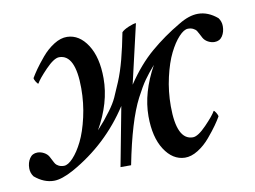

<svg xmlns="http://www.w3.org/2000/svg" viewBox="-65 -509 788 593"><g transform="rotate(-10 329.0 -212.0)"><path d="M393.6 -429.7 350.6 -244.1Q388.7 -301.3 431.9 -338.1Q475.1 -375 525.4 -404.3Q558.6 -424.8 586.9 -424.8Q618.7 -424.8 647.5 -400.4Q656.2 -388.7 656.2 -374Q656.2 -356 647.7 -343Q639.2 -330.1 623 -330.1Q612.8 -330.1 602.8 -335.4Q592.8 -340.8 587.9 -349.6Q585.9 -353 581.8 -361.3Q577.6 -369.6 575 -373.5Q572.3 -377.4 565.4 -381.1Q558.6 -384.8 548.8 -384.8Q536.1 -384.8 520 -367.4Q503.9 -350.1 489.5 -321Q475.1 -292 465.1 -248.3Q455.1 -204.6 455.1 -158.2Q455.1 -51.8 505.9 -51.8Q522 -51.8 548.8 -79.6Q575.7 -107.4 583 -121.1Q585.4 -121.1 590.1 -113.5Q594.7 -106 594.7 -101.6Q587.9 -89.8 578.1 -75.9Q568.4 -62 551 -41.3Q533.7 -20.5 512.2 -7.1Q490.7 6.3 470.7 5.9Q432.6 4.9 407.2 -34.4Q381.8 -73.7 381.8 -139.6Q381.8 -213.4 425.8 -293Q406.2 -270.5 393.6 -252.7Q380.9 -234.9 363.5 -201.4Q346.2 -168 331.1 -117.7Q315.9 -67.4 302.7 0H269.5L304.7 -185.5Q234.9 -77.6 122.1 -14.6Q84.5 5.9 60.5 5.9Q28.8 5.9 0 -18.6Q-8.8 -30.3 -8.8 -44.9Q-8.8 -63 -0.2 -75.9Q8.3 -88.9 24.4 -88.9Q34.7 -88.9 44.7 -83.5Q54.7 -78.1 59.6 -69.3Q61.5 -65.9 65.7 -57.6Q69.8 -49.3 72.5 -45.4Q75.2 -41.5 82 -37.8Q88.9 -34.2 98.6 -34.2Q111.3 -34.2 127.4 -51.5Q143.6 -68.8 158 -97.9Q172.4 -127 182.4 -170.7Q192.4 -214.4 192.4 -260.7Q192.4 -367.2 141.6 -367.2Q125.5 -367.2 98.6 -339.4Q71.8 -311.5 64.5 -297.9Q62 -297.9 57.4 -305.4Q52.7 -313 52.7 -317.4Q59.6 -329.1 69.3 -343Q79.1 -356.9 96.4 -377.7Q113.8 -398.4 135.3 -411.9Q156.7 -425.3 176.8 -424.8Q214.8 -423.8 240.2 -384.5Q265.6 -345.2 265.6 -279.3Q265.6 -202.6 220.7 -124Q237.8 -143.1 243.4 -149.7Q249 -156.2 264.2 -176.5Q279.3 -196.8 287.4 -214.4Q295.4 -231.9 307.4 -260.5Q319.3 -289.1 329.1 -326.2Q338.9 -363.3 347.7 -409.2Q354.5 -416.5 370.4 -423.1Q386.2 -429.7 393.6 -429.7Z"/></g></svg>

Font: Crimson
Style: Italic
Weight: 400
Italic angle: -11°
Version: Version 0.8